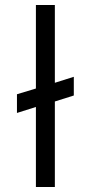

<svg xmlns="http://www.w3.org/2000/svg" viewBox="-20 -750 363 770"><path d="M48 -297 124 -321V0H200V-343L276 -367V-442L200 -418V-730H124V-395L48 -372Z"/></svg>

Font: Mission
Style: Regular
Weight: 400
Version: Version 1.000;FEAKit 1.0